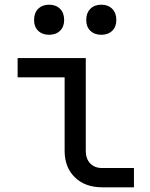

<svg xmlns="http://www.w3.org/2000/svg" viewBox="-20 -797 640 817"><path d="M415 0Q342 0 298.5 -42.5Q255 -85 255 -155V-468H55V-550H345V-155Q345 -121 364 -101.5Q383 -82 415 -82H550V0ZM411 -649Q382 -649 364.5 -666Q347 -683 347 -712Q347 -742 364.5 -759.5Q382 -777 411 -777Q440 -777 457.5 -759.5Q475 -742 475 -712Q475 -683 457.5 -666Q440 -649 411 -649ZM189 -649Q160 -649 142.5 -666Q125 -683 125 -712Q125 -742 142.5 -759.5Q160 -777 189 -777Q218 -777 235.5 -759.5Q253 -742 253 -712Q253 -683 235.5 -666Q218 -649 189 -649Z"/></svg>

Font: NKDuy Mono
Style: Regular
Weight: 400
Monospace: yes
Designer: NKDuy
Foundry: NKDuy
Version: Version 2.251; ttfautohint (v1.8.4.7-5d5b)